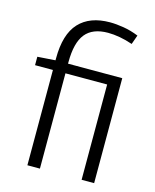

<svg xmlns="http://www.w3.org/2000/svg" viewBox="-113 -827 728 903"><g transform="rotate(15 251.0 -375.0)"><path d="M108 0V-464H21V-505L108 -511V-520Q108 -638 160 -694Q212 -750 310 -750Q340 -750 376.5 -744Q413 -738 450 -723L434 -678Q402 -689 371.5 -694.5Q341 -700 314 -700Q239 -700 204 -656.5Q169 -613 169 -518V-511H433V0H372V-464H169V0Z"/></g></svg>

Font: Georama Light
Style: Regular
Weight: 300
Designer: Jean-Baptiste Levee
Foundry: Production Type
Version: Version 1.000